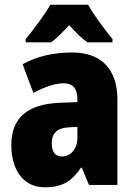

<svg xmlns="http://www.w3.org/2000/svg" viewBox="-20 -786 573 816"><path d="M354 -766H194C173 -728 119 -655 89 -620V-606H197C220 -622 243 -646 274 -679C303 -647 327 -623 352 -606H458V-620C420 -667 380 -721 354 -766ZM287 -563C204 -563 133 -545 76 -513L122 -391C172 -418 216 -432 251 -432C289 -432 309 -410 309 -364V-352L231 -349C99 -343 28 -287 28 -169C28 -70 75 10 170 10C246 10 285 -16 324 -73H328L358 0H479V-363C479 -496 406 -563 287 -563ZM275 -245 309 -247V-200C309 -153 280 -121 244 -121C216 -121 200 -139 200 -177C200 -220 223 -243 275 -245Z"/></svg>

Font: Noto Sans Devanagari UI Condensed Black
Style: Regular
Weight: 900
Width: 3
Designer: Jelle Bosma - Monotype Design Team
Foundry: Monotype Imaging Inc.
Version: Version 2.004